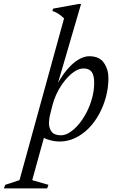

<svg xmlns="http://www.w3.org/2000/svg" viewBox="-148 -730 610 1004"><path d="M117 -143Q111 -119.5 109.5 -106.2Q108 -93 108 -86Q108 -60 122 -41.2Q136 -22.5 170.5 -22.5Q193 -22.5 217.2 -38Q241.5 -53.5 264.2 -80.8Q287 -108 305 -143Q323 -178 333.8 -217.8Q344.5 -257.5 344.5 -298Q344.5 -335.5 331.5 -353.8Q318.5 -372 289 -372Q270 -372 250 -361Q230 -350 211 -331Q192 -312 175.2 -287.5Q158.5 -263 146.2 -236Q134 -209 127 -182.5ZM142 -251 138.5 -266Q169 -325.5 200.2 -363Q231.5 -400.5 261.8 -418.2Q292 -436 318.5 -436Q372 -436 395.5 -401.2Q419 -366.5 419 -321.5Q419 -272 406.2 -224Q393.5 -176 370.5 -133.8Q347.5 -91.5 315.8 -59.2Q284 -27 245.2 -8.5Q206.5 10 163.5 10Q133 10 100 -1Q67 -12 51 -36.5H89L20.5 212L105.5 236.5L98.5 255H-127.5L-120.5 236.5L-46 212L187 -634Q178 -642.5 169.5 -649.2Q161 -656 150.8 -661.8Q140.5 -667.5 126 -672.5L130 -685L264.5 -709.5H276Z"/></svg>

Font: Newsreader 18pt
Style: Italic
Weight: 400
Italic angle: -17°
Version: Version 1.003